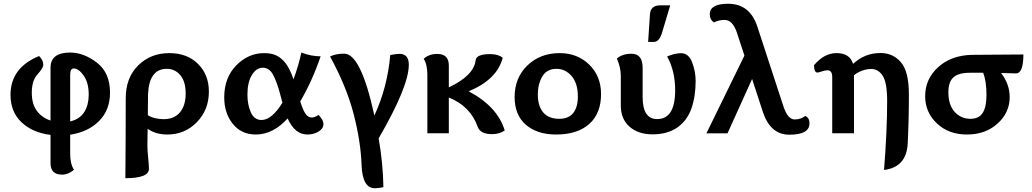

<svg xmlns="http://www.w3.org/2000/svg" viewBox="-20 -712 5513 1026"><path d="M355 -63Q407.2 -75.7 430.7 -113.8Q454.1 -151.9 454.1 -206.1Q454.1 -270.5 427 -308.3Q399.9 -346.2 374.5 -346.2Q355 -346.2 355 -312ZM250 8.8Q153.8 -2.9 95 -58.6Q36.1 -114.3 36.1 -205.1Q36.1 -350.1 189 -412.6Q211.4 -389.6 211.4 -366.2Q211.4 -348.6 180.7 -315.2Q149.9 -281.7 149.9 -216.8Q149.9 -155.3 177.7 -118.7Q205.6 -82 250 -67.9V-350.1Q250 -431.2 355 -431.2Q427.2 -431.2 497.6 -377.4Q567.9 -323.7 567.9 -216.8Q567.9 -124 509.5 -65.4Q451.2 -6.8 355 7.8V110.4Q355 135.3 359.9 157.2Q364.7 179.2 375.5 195.3Q345.2 221.2 311.5 221.2Q250 221.2 250 159.7Z M649.9 240.2Q651.9 32.2 651.9 -187Q651.9 -296.9 718.5 -362.5Q785.2 -428.2 884.8 -428.2Q980 -428.2 1038.1 -370.6Q1096.2 -313 1096.2 -222.2Q1096.2 -125 1032 -59.1Q967.8 6.8 875 6.8Q811 6.8 769 -23.9L767.6 64Q767.6 89.4 771.7 130.4Q775.9 171.4 775.9 189.9Q775.9 240.2 649.9 240.2ZM854 -75.2Q911.6 -75.2 941.9 -112.1Q972.2 -148.9 972.2 -211.9Q972.2 -276.4 943.6 -310.3Q915 -344.2 871.1 -344.2Q777.8 -344.2 771 -210L770 -96.2Q786.1 -85.9 809.1 -80.6Q832 -75.2 854 -75.2Z M1623.5 6.8Q1555.2 6.8 1517.1 -79.1Q1439 6.8 1347.2 6.8Q1269.5 6.8 1223.9 -50.3Q1178.2 -107.4 1178.2 -191.9Q1178.2 -296.9 1242.4 -362.5Q1306.6 -428.2 1392.1 -428.2Q1439 -428.2 1468.5 -409.2Q1498 -390.1 1516.8 -358.6Q1535.6 -327.1 1548.3 -288.1Q1576.2 -363.8 1590.3 -431.2Q1641.6 -411.1 1693.4 -411.1Q1649.9 -282.2 1584.5 -169.9Q1596.7 -129.9 1610.6 -106.9Q1624.5 -84 1646.5 -84Q1662.6 -84 1682.1 -98.1Q1708.5 -70.8 1708.5 -48.8Q1708.5 -24.9 1682.1 -9Q1655.8 6.8 1623.5 6.8ZM1377.4 -70.8Q1432.1 -70.8 1489.3 -163.1L1477.5 -207Q1461.4 -269 1440.9 -309.6Q1420.4 -350.1 1384.3 -350.1Q1349.6 -350.1 1325.9 -311Q1302.2 -272 1302.2 -206.1Q1302.2 -151.9 1320.6 -111.3Q1338.9 -70.8 1377.4 -70.8Z M1982.9 293.9Q1916.5 293.9 1912.1 168.7Q1907.7 43.5 1869.6 -103.3Q1831.5 -250 1743.7 -410.2Q1774.4 -425.3 1819.3 -425.3Q1908.7 -425.3 1980.5 -94.7Q2050.3 -245.1 2065.4 -418Q2098.6 -424.3 2114.7 -424.3Q2164.6 -424.3 2164.6 -366.2Q2164.6 -250 2003.4 27.3Q2026.9 161.1 2028.8 288.1Q2003.4 293.9 1982.9 293.9Z M2378.4 -245.1Q2512.7 -308.6 2521.5 -389.6Q2524.9 -422.9 2599.6 -422.9Q2642.6 -422.9 2666.5 -403.3Q2636.2 -286.6 2484.4 -224.1Q2638.7 -142.6 2677.2 -14.6Q2647.9 4.9 2609.9 4.9Q2546.4 4.9 2532.7 -34.7Q2493.2 -145 2378.4 -190.9V0H2263.7V-313Q2263.7 -337.9 2259 -359.9Q2254.4 -381.8 2244.1 -397.9Q2272.5 -423.8 2316.4 -423.8Q2378.4 -423.8 2378.4 -362.3Z M2951.7 6.8Q2850.1 6.8 2790 -45.4Q2730 -97.7 2730 -193.4Q2730 -296.4 2798.3 -362.3Q2866.7 -428.2 2970.7 -428.2Q3065.9 -428.2 3128.9 -366.5Q3191.9 -304.7 3191.9 -209.5Q3191.9 -106 3128.9 -49.6Q3065.9 6.8 2951.7 6.8ZM2968.8 -77.1Q3018.6 -77.1 3043.2 -108.2Q3067.9 -139.2 3067.9 -196.3Q3067.9 -267.1 3034.4 -305.7Q3001 -344.2 2953.6 -344.2Q2901.9 -344.2 2877.9 -303.2Q2854 -262.2 2854 -207Q2854 -145.5 2882.8 -111.3Q2911.6 -77.1 2968.8 -77.1Z M3467.3 5.9Q3390.1 5.9 3343.8 -35.2Q3297.4 -76.2 3297.4 -147.9V-307.1Q3297.4 -351.1 3276.4 -399.4Q3305.7 -424.8 3355 -424.8Q3414.1 -424.8 3414.1 -349.1V-192.9Q3414.1 -75.7 3491.7 -75.7Q3587.9 -75.7 3587.9 -230Q3587.9 -333 3544.9 -410.2Q3585.4 -427.7 3619.6 -427.7Q3659.7 -427.7 3678.5 -379.2Q3697.3 -330.6 3697.3 -279.8Q3697.3 -196.3 3674.6 -131.8Q3651.9 -67.4 3599.4 -30.8Q3546.9 5.9 3467.3 5.9ZM3473.1 -487.8H3443.4L3453.1 -634.8Q3456.1 -683.6 3508.8 -683.6H3561.5L3517.6 -536.6Q3502.9 -487.8 3473.1 -487.8Z M4166.5 -143.6Q4189.5 -73.7 4226.6 -73.7Q4258.8 -73.7 4283.2 -92.3Q4305.7 -82.5 4305.7 -52.7Q4305.7 7.8 4197.8 7.8Q4096.7 7.8 4056.6 -113.8L3999 -290L3867.7 0.5H3754.9L3958 -415L3917 -540Q3894 -605.5 3852.1 -605.5Q3819.8 -605.5 3795.4 -591.8Q3772.9 -606.9 3772.9 -636.2Q3772.9 -691.9 3871.1 -691.9Q3986.8 -691.9 4026.9 -570.3Z M4704.1 196.3Q4720.7 -15.1 4720.7 -171.9Q4720.7 -271 4697 -307.1Q4673.3 -343.3 4636.7 -343.3Q4586.9 -343.3 4543.5 -310.1V0H4427.2V-300.3Q4427.2 -336.4 4402.3 -336.4Q4389.6 -336.4 4371.3 -330.3Q4353 -324.2 4348.1 -324.2Q4330.1 -324.2 4330.1 -363.8Q4384.3 -428.2 4450.2 -428.2Q4521.5 -428.2 4538.6 -370.6Q4600.6 -428.7 4685.1 -428.7Q4752.4 -428.7 4794.7 -378.9Q4836.9 -329.1 4836.9 -207Q4836.9 -72.3 4830.6 54.7Q4824.2 181.6 4704.1 196.3Z M5147.5 6.8Q5049.3 6.8 4986.6 -52.5Q4923.8 -111.8 4923.8 -198.2Q4923.8 -290 4993.2 -353Q5062.5 -416 5172.9 -418.9L5448.7 -420.9Q5448.7 -319.8 5409.2 -319.8Q5384.3 -319.8 5370.6 -320.8Q5356.9 -321.8 5329.6 -321.8Q5375.5 -262.2 5375.5 -192.9Q5375.5 -110.4 5310.8 -51.8Q5246.1 6.8 5147.5 6.8ZM5165.5 -77.1Q5211.4 -77.1 5231.4 -108.9Q5251.5 -140.6 5251.5 -205.1Q5251.5 -276.9 5233.9 -323.2H5163.6Q5101.6 -323.2 5074.7 -298.6Q5047.9 -273.9 5047.9 -219.2Q5047.9 -150.9 5081.5 -114Q5115.2 -77.1 5165.5 -77.1Z"/></svg>

Font: ALMAS
Style: Bold
Weight: 700
Designer: ALMAS Font/ by Husham Jawad Kadhim, derived from the Bainsely font by/ Paul James MIller
Foundry: High-Logic / Made with FontCreator
Version: Version 1.411;September 19, 2021;FontCreator 14.0.0.2814 32-